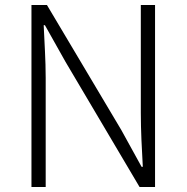

<svg xmlns="http://www.w3.org/2000/svg" viewBox="-20 -749 747 769"><path d="M106 0H163V-437C163 -510 158 -576 155 -648H160L242 -502L539 0H601V-729H544V-297C544 -225 548 -153 552 -81H547L466 -228L168 -729H106Z"/></svg>

Font: Spoqa Han Sans Neo Light
Style: Regular
Weight: 300
Designer: [Spoqa Han Sans Neo] Dong-huui Kim  Younghwa Kang  Yujin Lee  [Noto Sans] Ryoko NISHIZUKA  (kana & ideographs); Paul D. 
Foundry: Spoqa (http://www.spoqa-han-sans.com)
Version: Version 1.000